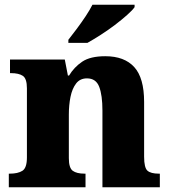

<svg xmlns="http://www.w3.org/2000/svg" viewBox="-20 -786 716 806"><path d="M17 0V-57H21Q55 -57 74 -69Q93 -81 93 -125V-415Q93 -456 76 -467.5Q59 -479 26 -479H22V-536H252L265 -469H270Q291 -504 325 -527Q359 -550 422 -550Q502 -550 543.5 -504.5Q585 -459 585 -358V-128Q585 -82 599 -69.5Q613 -57 647 -57H651V0H410V-322Q410 -386 396.5 -421.5Q383 -457 345 -457Q316 -457 299.5 -435.5Q283 -414 276 -379.5Q269 -345 269 -305V-122Q269 -81 285.5 -69Q302 -57 335 -57H339V0ZM267 -619Q282 -638 301.5 -664Q321 -690 339 -717Q357 -744 368 -766H545V-756Q536 -743 513.5 -723Q491 -703 462 -681Q433 -659 402.5 -639.5Q372 -620 347 -606H267Z"/></svg>

Font: Noto Serif Georgian ExtraBold
Style: Regular
Weight: 800
Designer: Monotype Design Team, Akaki Razmadze
Foundry: Google LLC
Version: Version 2.003; ttfautohint (v1.8.4.7-5d5b)